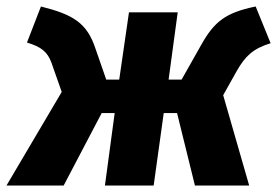

<svg xmlns="http://www.w3.org/2000/svg" viewBox="-47 -571 853 591"><path d="M740 -551C646 -532 612 -503 573 -434L512 -326H472L500 -533H350L320 -326H280L247 -421C221 -500 179 -526 79 -551L36 -440C80 -427 99 -411 111 -379L143 -288L-27 0H149L266 -223H306L276 0H426L457 -223H498L553 0H720L640 -278L682 -353C708 -398 731 -421 786 -438Z"/></svg>

Font: Fira Sans ExtraBold
Style: Italic
Weight: 800
Italic angle: -8°
Designer: bBox Type GmbH & Carrois Corporate GbR & Edenspiekermann AG
Foundry: bBox Type GmbH & Carrois Corporate GbR & Edenspiekermann AG
Version: Version 4.301;PS 004.301;hotconv 1.0.88;makeotf.lib2.5.64775